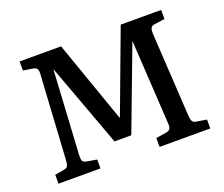

<svg xmlns="http://www.w3.org/2000/svg" viewBox="-116 -878 1229 1053"><g transform="rotate(-20 498.5 -351.5)"><path d="M58 0V-52L110 -61Q130 -64 135 -75.5Q140 -87 141 -110L170 -596Q172 -621 165.5 -630Q159 -639 139 -642L87 -650V-703H329L497 -224L501 -232L677 -703H913V-650L855 -642Q838 -640 831.5 -631Q825 -622 826 -593L855 -108Q857 -83 863 -73Q869 -63 888 -61L944 -52V0H648V-52L707 -61Q725 -64 731.5 -73.5Q738 -83 736 -109L707 -592V-598L524 -113H426L247 -599L246 -593L218 -108Q217 -88 220.5 -76.5Q224 -65 249 -61L303 -52V0Z"/></g></svg>

Font: Literata 18pt Medium
Style: Regular
Weight: 500
Designer: Latin by Veronika Burian and Jose Scaglione. Greek by Irene Vlachou. Cyrillic by Vera Evstafieva.
Foundry: TypeTogether
Version: Version 3.103;gftools[0.9.29]